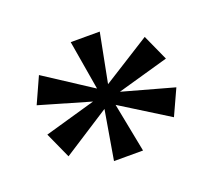

<svg xmlns="http://www.w3.org/2000/svg" viewBox="-76 -860 654 584"><g transform="rotate(-20 250.5 -567.5)"><path d="M202 -375H296L265 -534L419 -438L457 -521L291 -567L457 -614L419 -698L265 -601L296 -760H202L229 -600L77 -699L39 -615L204 -567L39 -520L77 -436L229 -534Z"/></g></svg>

Font: Noto Serif Medium
Style: Regular
Weight: 500
Designer: Monotype Design Team
Foundry: Monotype Imaging Inc.
Version: Version 2.013